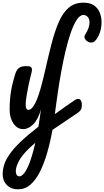

<svg xmlns="http://www.w3.org/2000/svg" viewBox="-24 -960 779 1435"><path d="M111 455Q59 455 27.5 423Q-4 391 -4 341Q-4 309 6.5 273.5Q17 238 45.5 196Q74 154 126.5 103Q179 52 263 -13Q273 -73 282 -142Q261 -67 224.5 -31Q188 5 150 5Q105 5 76.5 -37Q48 -79 48 -140Q48 -217 58.5 -279Q69 -341 91 -410Q100 -438 117.5 -452Q135 -466 176 -466Q199 -466 207 -459Q215 -452 215 -438Q215 -431 210 -411Q205 -391 199 -366Q193 -341 188 -317Q180 -274 174 -239Q168 -204 168 -177Q168 -139 189 -139Q206 -139 222.5 -161.5Q239 -184 253 -219.5Q267 -255 278 -293.5Q289 -332 297 -365Q305 -398 309 -415Q336 -535 361 -632Q386 -729 416.5 -798Q447 -867 491 -903.5Q535 -940 599 -940Q650 -940 679.5 -919Q709 -898 722 -864.5Q735 -831 735 -794Q735 -751 720.5 -711.5Q706 -672 684 -652Q673 -642 658 -642Q639 -642 623 -655.5Q607 -669 607 -685Q607 -692 611 -699Q629 -726 637 -749.5Q645 -773 645 -792Q645 -818 632 -833Q619 -848 599 -848Q573 -848 549 -811Q525 -774 504 -713Q483 -652 465.5 -577.5Q448 -503 434 -426Q420 -349 410 -282Q400 -215 394 -168Q388 -121 386 -107Q421 -132 458.5 -159Q496 -186 537 -213Q550 -221 560 -221Q574 -221 581 -208Q588 -195 588 -177Q588 -154 581 -141Q574 -128 559 -118Q510 -85 461 -52Q412 -19 368 11Q351 105 327.5 185.5Q304 266 273 326.5Q242 387 202 421Q162 455 111 455ZM386 -102V-101Q386 -101 386 -102ZM94 319Q94 334 100 346Q106 358 122 358Q136 358 155 336.5Q174 315 195.5 260.5Q217 206 240 107Q157 177 125.5 229.5Q94 282 94 319Z"/></svg>

Font: Pacifico
Style: Regular
Weight: 400
Designer: Vernon Adams
Foundry: Vernon Adams
Version: Version 3.010; ttfautohint (v1.8.4.7-5d5b)